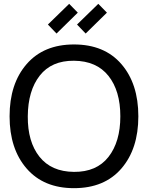

<svg xmlns="http://www.w3.org/2000/svg" viewBox="-20 -967 772 1002"><path d="M275 -792 230 -839 341 -947 386 -901ZM427 -792 382 -839 493 -947 538 -901ZM366 15Q208 15 119 -87.5Q30 -190 30 -360Q30 -530 119 -632.5Q208 -735 366 -735Q525 -735 613.5 -632.5Q702 -530 702 -360Q702 -190 613.5 -87.5Q525 15 366 15ZM366 -650Q249 -651 187.5 -572.5Q126 -494 125 -360Q124 -227 186 -149Q248 -71 366 -70Q484 -69 546 -148Q608 -227 608 -360Q608 -493 546 -571Q484 -649 366 -650Z"/></svg>

Font: Manrope Medium
Style: Medium
Weight: 500
Designer: Mikhail Sharanda
Foundry: Mikhail Sharanda
Version: Version 4.000;hotconv 1.0.109;makeotfexe 2.5.65596